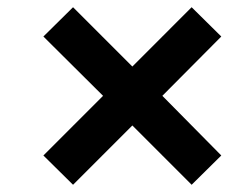

<svg xmlns="http://www.w3.org/2000/svg" viewBox="-20 -586 696 531"><path d="M429 -321 592 -156 510 -75 346 -239 182 -75 100 -156 265 -321 100 -485 182 -566 346 -402 510 -566 592 -485Z"/></svg>

Font: 카카오 큰글씨 ExtraBold
Style: Regular
Weight: 800
Designer: Park Young-rak; Lee Sang-min; Kim Jung-jin; Min Bon; Park Min-gyu;
Foundry: Kakao Corporation
Version: Version 2.003